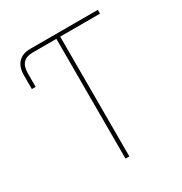

<svg xmlns="http://www.w3.org/2000/svg" viewBox="-170 -854 928 979"><g transform="rotate(-30 294.0 -364.0)"><path d="M50.8 -545.9V-625Q50.8 -674.8 75.4 -701.2Q100.1 -727.5 146.5 -727.5H200.2V-705.1H148.4Q109.9 -705.1 91.6 -685.5Q73.2 -666 73.2 -625V-545.9ZM200.2 -705.1V-727.5H543.9V-705.1H309.6V0H287.1V-705.1Z"/></g></svg>

Font: Inter 24pt Thin
Style: Regular
Weight: 250
Designer: Rasmus Andersson
Foundry: rsms
Version: Version 4.001;git-66647c0bb